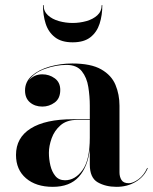

<svg xmlns="http://www.w3.org/2000/svg" viewBox="-20 -714 592 744"><path d="M149 -694Q149 -670 165.8 -654.8Q182.5 -639.5 208.5 -632.2Q234.5 -625 261.5 -625Q288.5 -625 314.5 -632.2Q340.5 -639.5 357.2 -654.8Q374 -670 374 -694H376.5Q376.5 -655 366 -622.2Q355.5 -589.5 330.5 -569.8Q305.5 -550 261.5 -550Q218 -550 192.8 -569.8Q167.5 -589.5 157 -622.2Q146.5 -655 146.5 -694ZM262.5 -252H328V-304.5Q328 -340.5 322.2 -377Q316.5 -413.5 297 -438Q277.5 -462.5 237.5 -462.5Q197 -462.5 154.2 -447.2Q111.5 -432 91.5 -402Q111.5 -426 144 -426Q171 -426 192.2 -410.5Q213.5 -395 213.5 -365.5Q213.5 -332.5 192 -316.8Q170.5 -301 144 -301Q115.5 -301 96.2 -317.2Q77 -333.5 77 -363.5Q77 -397.5 103.8 -420.8Q130.5 -444 172.5 -456Q214.5 -468 260 -468Q332.5 -468 372.2 -445.2Q412 -422.5 427.5 -385.2Q443 -348 443 -304.5V-46Q443 -29 450.8 -16.5Q458.5 -4 479 -4Q495 -4 516.2 -19.2Q537.5 -34.5 550.5 -63.5L552.5 -62Q538.5 -29 506 -9.5Q473.5 10 431.5 10Q389.5 10 358.8 -7.5Q328 -25 328 -76.5V-136.5Q320.5 -68 285.5 -29Q250.5 10 184.5 10Q119.5 10 80.8 -23.2Q42 -56.5 42 -113.5Q42 -180.5 99 -216.2Q156 -252 262.5 -252ZM232 -15.5Q271 -15.5 299.5 -54.5Q328 -93.5 328 -180.5V-249.5H279.5Q238.5 -249.5 214.5 -228.5Q190.5 -207.5 180 -177.8Q169.5 -148 169.5 -122Q169.5 -97.5 175.2 -73Q181 -48.5 194.5 -32Q208 -15.5 232 -15.5Z"/></svg>

Font: Bodoni* 72pt Medium
Style: Regular
Weight: 500
Version: Version 2.3